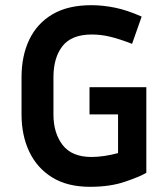

<svg xmlns="http://www.w3.org/2000/svg" viewBox="-20 -710 643 740"><path d="M544 -44Q519 -29 461.5 -9.5Q404 10 327 10Q240 10 181.5 -26Q123 -62 93 -125Q63 -188 63 -269V-412Q63 -495 93 -557.5Q123 -620 182.5 -655Q242 -690 332 -690Q376 -690 423 -680.5Q470 -671 526 -646L489 -541Q440 -560 404.5 -568.5Q369 -577 334 -577Q256 -577 221 -532.5Q186 -488 186 -412V-269Q186 -197 221.5 -151Q257 -105 333 -105Q356 -105 383 -109Q410 -113 435 -120V-269H325V-374H544Z"/></svg>

Font: Inria Sans
Style: Bold
Weight: 700
Designer: Black Foundry Team
Foundry: Black Foundry
Version: Version 1.2; ttfautohint (v1.8.3)